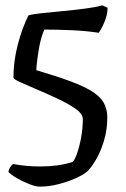

<svg xmlns="http://www.w3.org/2000/svg" viewBox="-20 -589 469 714"><path d="M127 105Q113 105 88.5 95.5Q64 86 42 73Q20 60 11 50Q14 38 19.5 30.5Q25 23 29 21Q77 30 129 30Q163 30 193 26Q223 22 250 13Q257 8 266 -17Q275 -42 281.5 -76.5Q288 -111 288 -146Q288 -166 259.5 -185.5Q231 -205 190 -224Q149 -243 111 -259Q78 -273 55 -283.5Q32 -294 30 -300Q30 -362 46.5 -424.5Q63 -487 86 -532Q105 -537 140 -540.5Q175 -544 216.5 -548Q258 -552 296.5 -557Q335 -562 361 -569L380 -560Q380 -535 369 -508.5Q358 -482 347 -467Q304 -474 249.5 -476.5Q195 -479 145 -479Q132 -451 124.5 -407Q117 -363 115 -328L167 -312Q245 -288 291.5 -266Q338 -244 358.5 -217.5Q379 -191 379 -152Q379 -106 366.5 -65Q354 -24 336.5 5.5Q319 35 303 50Q288 62 260 74.5Q232 87 197 96Q162 105 127 105Z"/></svg>

Font: Texturina 72pt Medium
Style: Regular
Weight: 500
Designer: Guillermo Torres Carreño
Foundry: Omnibus-Type
Version: Version 1.002; ttfautohint (v1.8.3)